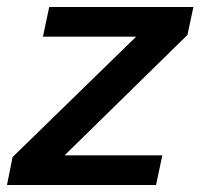

<svg xmlns="http://www.w3.org/2000/svg" viewBox="-25 -530 574 550"><path d="M-5 0 11 -80 365 -425H98L116 -510H529L512 -430L160 -85H440L422 0Z"/></svg>

Font: Saira Thin Medium
Style: Italic
Weight: 500
Italic angle: -12°
Version: Version 1.101